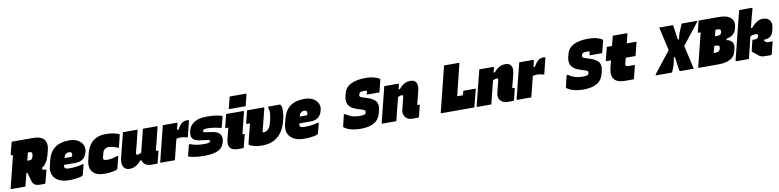

<svg xmlns="http://www.w3.org/2000/svg" viewBox="-30 -1833 11716 2886"><g transform="rotate(-10 5827.5 -390.0)"><path d="M199 0H-17Q-22 0 -24 -3.5Q-26 -7 -25 -11Q5 -133 36 -255Q67 -377 97 -499H72Q67 -499 65 -502.5Q63 -506 64 -510Q77 -560 88 -605.5Q99 -651 112 -700H439Q558 -700 605.5 -641.5Q653 -583 624 -473L607 -409Q572 -279 490 -231Q496 -209 503 -204Q510 -199 534 -199H555Q543 -150 530 -100Q517 -50 505 -1Q502 10 491 10H431Q372 10 343.5 -6.5Q315 -23 303 -65Q293 -99 283 -132.5Q273 -166 263 -199H249Q243 -174 236.5 -149.5Q230 -125 224 -100Q218 -75 211.5 -50Q205 -25 199 0ZM307 -430Q301 -406 294 -378H328Q351 -378 362.5 -388.5Q374 -399 381 -427L384 -439Q393 -476 381 -488Q374 -495 362.5 -497Q351 -499 328 -499H324Q320 -482 315.5 -464.5Q311 -447 307 -430Z M965 -570Q1045 -570 1097 -540Q1149 -510 1171 -463Q1193 -416 1180 -365L1177 -353Q1161 -290 1118.5 -255Q1076 -220 1002 -220H828Q824 -206 824 -193.5Q824 -181 830 -173Q844 -155 897 -155Q960 -156 1004 -161.5Q1048 -167 1098 -181H1118Q1108 -141 1098.5 -102Q1089 -63 1079 -24Q1078 -19 1074 -15Q1065 -6 1033 2Q1001 10 956.5 15Q912 20 864 20Q769 20 706.5 -13Q644 -46 619.5 -105Q595 -164 614 -242L633 -319Q664 -446 745 -508Q826 -570 965 -570ZM930 -395Q904 -395 884 -379.5Q864 -364 858 -339L853 -320H957Q962 -320 966 -324Q970 -328 973 -339Q979 -365 969 -380Q959 -395 930 -395Z M1527 -568Q1580 -568 1622 -560.5Q1664 -553 1691.5 -544Q1719 -535 1726 -531Q1732 -528 1731 -522Q1720 -475 1708 -428Q1696 -381 1685 -334H1665Q1631 -351 1596.5 -359.5Q1562 -368 1530 -368Q1500 -368 1475 -349.5Q1450 -331 1441 -298L1429 -253Q1425 -237 1422 -222Q1419 -207 1425 -199Q1437 -183 1484 -183Q1516 -183 1554 -189.5Q1592 -196 1634 -212H1654Q1642 -166 1630.5 -120Q1619 -74 1607 -27Q1606 -22 1602 -18Q1589 -5 1534 6Q1479 17 1405 17Q1278 17 1224 -49Q1170 -115 1199 -231L1223 -328Q1240 -396 1276.5 -450.5Q1313 -505 1374 -536.5Q1435 -568 1527 -568Z M1784 -550H1998Q2009 -550 2006 -539Q1986 -457 1965 -374Q1944 -291 1923 -208Q1917 -180 1941 -180Q1954 -180 1968 -184Q1982 -188 2001 -199Q2023 -286 2045.5 -374.5Q2068 -463 2089 -550H2303Q2314 -550 2311 -539Q2269 -369 2226 -199Q2224 -193 2227 -190Q2229 -187 2234 -187H2263Q2252 -142 2240.5 -96.5Q2229 -51 2218 -6Q2215 5 2204 5H2117Q2064 5 2029 -20.5Q1994 -46 1986 -86H1967Q1886 10 1790 10Q1724 10 1696.5 -41Q1669 -92 1690 -175Q1708 -249 1724.5 -314Q1741 -379 1760 -452Q1766 -477 1772 -501Q1778 -525 1784 -550Z M2480 0H2266Q2254 0 2258 -11Q2261 -22 2269.5 -56Q2278 -90 2290 -139Q2302 -188 2316 -243.5Q2330 -299 2343.5 -353.5Q2357 -408 2368 -452Q2375 -479 2381.5 -504Q2388 -529 2393 -550H2607Q2617 -550 2615 -539Q2609 -515 2603 -491.5Q2597 -468 2591 -444H2614Q2649 -507 2682 -533.5Q2715 -560 2764 -560Q2785 -560 2790 -555Q2793 -551 2790 -541Q2789 -538 2782.5 -511Q2776 -484 2766.5 -446Q2757 -408 2747.5 -370Q2738 -332 2732 -307H2712Q2693 -314 2672.5 -318Q2652 -322 2624 -322Q2608 -322 2591.5 -320Q2575 -318 2559 -314Q2539 -235 2519.5 -156.5Q2500 -78 2480 0Z M2966 -163Q3011 -163 3032 -171.5Q3053 -180 3055 -190Q3057 -198 3045.5 -205Q3034 -212 2993 -217L2903 -229Q2844 -237 2814.5 -258Q2785 -279 2778.5 -311Q2772 -343 2780 -383Q2791 -436 2824 -476.5Q2857 -517 2917 -540Q2977 -563 3068 -563Q3164 -563 3224.5 -550.5Q3285 -538 3295 -533Q3301 -530 3300 -524Q3290 -484 3279.5 -442Q3269 -400 3258 -359H3238Q3185 -373 3139 -380Q3093 -387 3043 -387Q3006 -387 2991 -380Q2976 -373 2973 -362Q2969 -349 2977 -343Q2985 -337 3023 -332L3106 -320Q3186 -309 3221 -267.5Q3256 -226 3236 -146Q3223 -91 3187 -56Q3151 -21 3084.5 -4.5Q3018 12 2913 12Q2863 12 2817.5 7Q2772 2 2739 -5Q2706 -12 2691 -19Q2685 -22 2686 -28Q2697 -71 2708 -113Q2719 -155 2729 -198H2749Q2796 -179 2845.5 -171Q2895 -163 2966 -163Z M3359 -550H3622Q3633 -550 3630 -539Q3610 -459 3590 -378.5Q3570 -298 3550 -218Q3548 -212 3551 -209Q3553 -207 3557 -207H3583Q3570 -158 3558 -109Q3546 -60 3533 -11Q3530 0 3519 0H3449Q3268 0 3314 -180Q3323 -213 3335 -259.5Q3347 -306 3357 -343H3319Q3308 -343 3311 -354Q3323 -403 3335 -452Q3347 -501 3359 -550ZM3458 -800H3704Q3715 -800 3712 -789L3669 -615H3423Q3411 -615 3414 -626Z M3679 -550H3932Q3943 -550 3940 -539Q3922 -466 3904 -393.5Q3886 -321 3867 -248Q3859 -218 3851 -184Q3856 -183 3861 -182.5Q3866 -182 3870 -182Q3910 -182 3941 -215.5Q3972 -249 3987 -313L3993 -339Q4005 -389 4009 -422.5Q4013 -456 4010.5 -480.5Q4008 -505 3999 -530L4004 -550H4175Q4183 -550 4188 -545Q4201 -533 4205.5 -500.5Q4210 -468 4207 -423Q4204 -378 4191 -328L4186 -307Q4149 -152 4056.5 -71Q3964 10 3814 10Q3739 10 3685.5 -5.5Q3632 -21 3615 -37Q3610 -42 3613 -51Q3634 -136 3652 -208Q3670 -280 3688 -350H3640Q3629 -350 3632 -361Q3644 -409 3655.5 -455.5Q3667 -502 3679 -550Z M4555 -570Q4635 -570 4687 -540Q4739 -510 4761 -463Q4783 -416 4770 -365L4767 -353Q4751 -290 4708.5 -255Q4666 -220 4592 -220H4418Q4414 -206 4414 -193.5Q4414 -181 4420 -173Q4434 -155 4487 -155Q4550 -156 4594 -161.5Q4638 -167 4688 -181H4708Q4698 -141 4688.5 -102Q4679 -63 4669 -24Q4668 -19 4664 -15Q4655 -6 4623 2Q4591 10 4546.5 15Q4502 20 4454 20Q4359 20 4296.5 -13Q4234 -46 4209.5 -105Q4185 -164 4204 -242L4223 -319Q4254 -446 4335 -508Q4416 -570 4555 -570ZM4520 -395Q4494 -395 4474 -379.5Q4454 -364 4448 -339L4443 -320H4547Q4552 -320 4556 -324Q4560 -328 4563 -339Q4569 -365 4559 -380Q4549 -395 4520 -395Z M5511 -720Q5594 -720 5652.5 -702.5Q5711 -685 5729 -667Q5733 -663 5732.5 -660.5Q5732 -658 5730 -648Q5719 -604 5707.5 -559Q5696 -514 5685 -470H5501Q5490 -470 5493 -481Q5496 -493 5499 -504.5Q5502 -516 5505 -528Q5485 -532 5463 -532Q5422 -532 5405 -525Q5388 -518 5383 -497L5380 -485Q5373 -458 5404 -447L5492 -418Q5562 -395 5596 -365Q5630 -335 5637.5 -296.5Q5645 -258 5633 -211L5623 -169Q5598 -69 5520.5 -24.5Q5443 20 5319 20Q5222 20 5154.5 -1.5Q5087 -23 5061 -49Q5058 -52 5058 -55Q5058 -58 5059 -61Q5069 -105 5080 -149.5Q5091 -194 5101 -238H5121Q5159 -209 5211.5 -191Q5264 -173 5340 -173Q5381 -173 5402.5 -179.5Q5424 -186 5428 -204L5430 -212Q5436 -235 5420 -244.5Q5404 -254 5382 -261L5321 -280Q5260 -299 5226 -324.5Q5192 -350 5178.5 -379.5Q5165 -409 5165 -439Q5165 -469 5171 -496L5184 -546Q5207 -636 5293 -678Q5379 -720 5511 -720Z M5773 -550H5987Q5998 -550 5995 -539Q5986 -503 5977 -465H5996Q6037 -515 6078.5 -537.5Q6120 -560 6172 -560Q6237 -560 6260.5 -516.5Q6284 -473 6264 -392Q6252 -343 6239 -294Q6226 -245 6214 -196Q6212 -190 6215 -187Q6217 -184 6222 -184H6251Q6240 -140 6229 -95Q6218 -50 6207 -6Q6204 5 6193 5H6104Q6058 5 6026 -16.5Q5994 -38 5981 -74Q5968 -110 5979 -154Q5990 -197 6001.5 -245Q6013 -293 6026 -342Q6034 -370 6008 -370Q5995 -370 5981 -366Q5967 -362 5948 -352Q5926 -264 5904 -176Q5882 -88 5860 0H5646Q5635 0 5638 -11L5749 -452Q5756 -479 5762 -504Q5768 -529 5773 -550Z M6549 0Q6536 0 6540 -11Q6577 -158 6613.5 -305.5Q6650 -453 6687 -600Q6693 -625 6699.5 -650Q6706 -675 6712 -700H6936Q6941 -700 6943.5 -696.5Q6946 -693 6944 -689Q6915 -572 6885 -449.5Q6855 -327 6826 -210H6913Q6918 -226 6922.5 -242.5Q6927 -259 6931 -275H7111Q7123 -275 7119 -264Q7102 -198 7085 -132Q7068 -66 7051 0Z M7223 -550H7437Q7448 -550 7445 -539Q7436 -503 7427 -465H7446Q7487 -515 7528.5 -537.5Q7570 -560 7622 -560Q7687 -560 7710.5 -516.5Q7734 -473 7714 -392Q7702 -343 7689 -294Q7676 -245 7664 -196Q7662 -190 7665 -187Q7667 -184 7672 -184H7701Q7690 -140 7679 -95Q7668 -50 7657 -6Q7654 5 7643 5H7554Q7508 5 7476 -16.5Q7444 -38 7431 -74Q7418 -110 7429 -154Q7440 -197 7451.5 -245Q7463 -293 7476 -342Q7484 -370 7458 -370Q7445 -370 7431 -366Q7417 -362 7398 -352Q7376 -264 7354 -176Q7332 -88 7310 0H7096Q7085 0 7088 -11L7199 -452Q7206 -479 7212 -504Q7218 -529 7223 -550Z M7920 0H7706Q7694 0 7698 -11Q7701 -22 7709.5 -56Q7718 -90 7730 -139Q7742 -188 7756 -243.5Q7770 -299 7783.5 -353.5Q7797 -408 7808 -452Q7815 -479 7821.5 -504Q7828 -529 7833 -550H8047Q8057 -550 8055 -539Q8049 -515 8043 -491.5Q8037 -468 8031 -444H8054Q8089 -507 8122 -533.5Q8155 -560 8204 -560Q8225 -560 8230 -555Q8233 -551 8230 -541Q8229 -538 8222.5 -511Q8216 -484 8206.5 -446Q8197 -408 8187.5 -370Q8178 -332 8172 -307H8152Q8133 -314 8112.5 -318Q8092 -322 8064 -322Q8048 -322 8031.5 -320Q8015 -318 7999 -314Q7979 -235 7959.5 -156.5Q7940 -78 7920 0Z M8911 -720Q8994 -720 9052.5 -702.5Q9111 -685 9129 -667Q9133 -663 9132.5 -660.5Q9132 -658 9130 -648Q9119 -604 9107.5 -559Q9096 -514 9085 -470H8901Q8890 -470 8893 -481Q8896 -493 8899 -504.5Q8902 -516 8905 -528Q8885 -532 8863 -532Q8822 -532 8805 -525Q8788 -518 8783 -497L8780 -485Q8773 -458 8804 -447L8892 -418Q8962 -395 8996 -365Q9030 -335 9037.5 -296.5Q9045 -258 9033 -211L9023 -169Q8998 -69 8920.5 -24.5Q8843 20 8719 20Q8622 20 8554.5 -1.5Q8487 -23 8461 -49Q8458 -52 8458 -55Q8458 -58 8459 -61Q8469 -105 8480 -149.5Q8491 -194 8501 -238H8521Q8559 -209 8611.5 -191Q8664 -173 8740 -173Q8781 -173 8802.5 -179.5Q8824 -186 8828 -204L8830 -212Q8836 -235 8820 -244.5Q8804 -254 8782 -261L8721 -280Q8660 -299 8626 -324.5Q8592 -350 8578.5 -379.5Q8565 -409 8565 -439Q8565 -469 8571 -496L8584 -546Q8607 -636 8693 -678Q8779 -720 8911 -720Z M9539 -210Q9526 -161 9514 -111Q9502 -61 9489 -11Q9487 0 9475 0H9353Q9111 0 9170 -235Q9177 -261 9183.5 -287.5Q9190 -314 9196 -340H9127Q9117 -340 9119 -351Q9125 -374 9134.5 -412Q9144 -450 9154 -488.5Q9164 -527 9169 -550H9249Q9255 -572 9260 -593Q9267 -620 9273.5 -646.5Q9280 -673 9287 -700H9501Q9511 -700 9509 -689Q9500 -654 9491.5 -619.5Q9483 -585 9474 -550H9613Q9625 -550 9621 -539Q9616 -516 9606 -477.5Q9596 -439 9586.5 -401Q9577 -363 9571 -340H9421Q9416 -318 9410.5 -296Q9405 -274 9399 -252Q9394 -230 9403 -221Q9411 -210 9438 -210Z M9828 0Q9819 0 9819 -6Q9819 -12 9824 -19Q9887 -99 9950.5 -180Q10014 -261 10077 -341Q10057 -431 10036.5 -520.5Q10016 -610 9996 -700H10192Q10208 -700 10209 -690Q10217 -639 10225 -583.5Q10233 -528 10241 -473H10259Q10265 -505 10269.5 -524.5Q10274 -544 10281 -563Q10288 -582 10301.5 -613Q10315 -644 10339 -700H10565Q10573 -700 10574.5 -694.5Q10576 -689 10569 -681Q10507 -601 10444 -521Q10381 -441 10318 -362Q10339 -271 10359.5 -180.5Q10380 -90 10400 0H10197Q10190 0 10185.5 -4.5Q10181 -9 10178 -29Q10172 -69 10165.5 -118.5Q10159 -168 10152 -220H10134Q10126 -177 10121.5 -152.5Q10117 -128 10111.5 -110Q10106 -92 10096.5 -68Q10087 -44 10069 0Z M10779 0H10478Q10467 0 10470 -12Q10501 -137 10533.5 -265.5Q10566 -394 10597 -520H10563Q10558 -520 10556 -523.5Q10554 -527 10555 -531Q10567 -578 10578 -621.5Q10589 -665 10597 -700H10905Q10981 -700 11027.5 -683Q11074 -666 11097 -638Q11120 -610 11124.5 -577Q11129 -544 11121 -512L11114 -484Q11088 -380 10963 -358L10958 -339Q11023 -326 11046 -287.5Q11069 -249 11056 -197L11045 -152Q11026 -71 10956 -35.5Q10886 0 10779 0ZM10815 -489Q10807 -458 10798 -424H10809Q10857 -424 10874.5 -432Q10892 -440 10899 -466L10901 -473Q10904 -483 10903 -492.5Q10902 -502 10894 -510Q10886 -518 10870 -519Q10854 -520 10832 -520H10823Q10821 -512 10819 -504Q10817 -496 10815 -489ZM10737 -180H10756Q10797 -180 10814 -192Q10831 -204 10836 -225L10838 -233Q10845 -259 10834.5 -271.5Q10824 -284 10778 -284H10763Q10756 -255 10749 -228.5Q10742 -202 10737 -180Z M11551 -560Q11623 -560 11656.5 -513Q11690 -466 11670 -393L11658 -347Q11645 -297 11610.5 -272Q11576 -247 11528 -247H11518L11513 -228Q11524 -220 11529 -216.5Q11534 -213 11544 -205Q11550 -201 11559 -200.5Q11568 -200 11581 -200H11639Q11628 -154 11616 -106.5Q11604 -59 11592 -13Q11591 -5 11587 -2.5Q11583 0 11575 0H11494Q11460 0 11437 -6Q11414 -12 11398 -25Q11376 -43 11354 -61.5Q11332 -80 11309 -98Q11304 -102 11304 -108Q11304 -114 11306 -122Q11315 -160 11324.5 -198Q11334 -236 11344 -274H11377Q11425 -274 11434 -306L11436 -314Q11438 -323 11438.5 -328.5Q11439 -334 11434 -340Q11427 -350 11408 -350Q11389 -350 11365 -345.5Q11341 -341 11322 -331Q11302 -248 11282.5 -165.5Q11263 -83 11242 0H11048Q11037 0 11040 -11Q11080 -171 11120 -331.5Q11160 -492 11200 -652Q11207 -679 11213.5 -704Q11220 -729 11225 -750H11419Q11430 -750 11427 -739Q11407 -668 11388 -596.5Q11369 -525 11352 -453H11372Q11462 -560 11551 -560Z"/></g></svg>

Font: Recursive Sn Lnr St XBk
Style: Italic
Weight: 1000
Italic angle: -15°
Version: Version 1.079;hotconv 1.0.112;makeotfexe 2.5.65598; ttfautoh